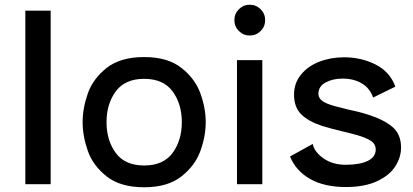

<svg xmlns="http://www.w3.org/2000/svg" viewBox="-20 -778 1746 811"><path d="M194 0H87V-733H194Z M329 -262Q329 -321 351 -383.5Q373 -446 431 -491.5Q489 -537 589 -537Q688 -537 746 -491.5Q804 -446 826.5 -383.5Q849 -321 849 -262Q849 -203 826.5 -140.5Q804 -78 746 -32.5Q688 13 589 13Q489 13 431 -32.5Q373 -78 351 -140.5Q329 -203 329 -262ZM748 -262Q748 -339 709 -392Q670 -445 589 -445Q508 -445 469 -392Q430 -339 430 -262Q430 -185 469 -132Q508 -79 589 -79Q670 -79 709 -132Q748 -185 748 -262Z M970 -693Q970 -720 989 -739Q1008 -758 1035 -758Q1062 -758 1081 -739Q1100 -720 1100 -693Q1100 -666 1081 -647Q1062 -628 1035 -628Q1008 -628 989 -647Q970 -666 970 -693ZM1088 0H981V-524H1088Z M1205 -117 1301 -170Q1308 -136 1346.5 -109Q1385 -82 1440 -82Q1500 -82 1533.5 -98.5Q1567 -115 1567 -146Q1567 -170 1546 -183.5Q1525 -197 1486 -208Q1465 -214 1423 -224Q1369 -237 1341 -246Q1283 -265 1252.5 -295Q1222 -325 1222 -378Q1222 -427 1251.5 -463Q1281 -499 1329 -517.5Q1377 -536 1433 -536Q1506 -536 1566.5 -505.5Q1627 -475 1650 -412L1556 -366Q1542 -406 1508 -426Q1474 -446 1427 -446Q1385 -446 1355 -429.5Q1325 -413 1325 -382Q1325 -365 1339.5 -353Q1354 -341 1393 -330L1448 -316Q1497 -306 1534 -294Q1601 -273 1637.5 -242Q1674 -211 1674 -155Q1674 -113 1649.5 -75Q1625 -37 1572.5 -12.5Q1520 12 1441 12Q1350 12 1290 -22Q1230 -56 1205 -117Z"/></svg>

Font: Shippori Antique
Style: Regular
Weight: 400
Designer: FONTDASU
Foundry: FONTDASU / Google Inc. / but / Adobe
Version: Version 2.001